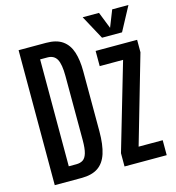

<svg xmlns="http://www.w3.org/2000/svg" viewBox="-134 -1067 1085 1181"><g transform="rotate(-15 408.5 -476.5)"><path d="M67.9 0V-859.4H242.7Q309.1 -859.4 347.4 -832Q385.7 -804.7 402.1 -753.7Q418.5 -702.6 418.5 -631.3L418.9 -249.5Q418.9 -163.6 401.1 -108.4Q383.3 -53.2 343.8 -26.6Q304.2 0 238.8 0ZM181.2 -89.8H229Q254.9 -89.8 271.7 -100.8Q288.6 -111.8 297.1 -140.6Q305.7 -169.4 305.7 -223.6L305.2 -631.3Q305.2 -706.1 287.4 -738.3Q269.5 -770.5 227.5 -770.5H181.2ZM512.2 0V-84.5L673.3 -635.7H524.4V-732.4H788.6V-653.3L627.4 -95.2H780.8V0ZM583.5 -800.8 501 -953.1H605L647 -846.7L689 -953.1H792.5L710.9 -800.8Z"/></g></svg>

Font: Antonio SemiBold
Style: Regular
Weight: 600
Designer: Vernon Adams
Foundry: Vernon Adams
Version: Version 1.002